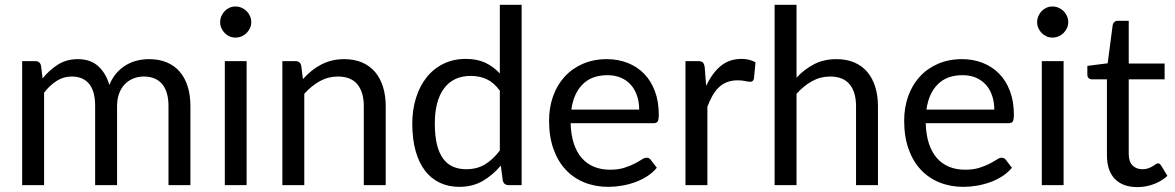

<svg xmlns="http://www.w3.org/2000/svg" viewBox="-20 -756 4797 784"><path d="M70.5 0V-506.5H124Q143 -506.5 147.5 -488L154 -436Q182 -470.5 217 -492.5Q252 -514.5 298 -514.5Q349 -514.5 380.8 -486Q412.5 -457.5 426.5 -409Q437.5 -436.5 454.8 -456.5Q472 -476.5 493.5 -489.5Q515 -502.5 539.2 -508.5Q563.5 -514.5 588.5 -514.5Q628.5 -514.5 659.8 -501.8Q691 -489 712.8 -464.5Q734.5 -440 746 -404.2Q757.5 -368.5 757.5 -322.5V0H668V-322.5Q668 -382 642 -412.8Q616 -443.5 567 -443.5Q545 -443.5 525.2 -435.8Q505.5 -428 490.5 -413Q475.5 -398 466.8 -375.2Q458 -352.5 458 -322.5V0H368.5V-322.5Q368.5 -383.5 344 -413.5Q319.5 -443.5 272.5 -443.5Q239.5 -443.5 211.5 -425.8Q183.5 -408 160 -377.5V0Z M987 -506.5V0H898V-506.5ZM1006 -665.5Q1006 -652.5 1000.8 -641.2Q995.5 -630 986.8 -621.2Q978 -612.5 966.2 -607.5Q954.5 -602.5 941.5 -602.5Q928.5 -602.5 917.2 -607.5Q906 -612.5 897.5 -621.2Q889 -630 884 -641.2Q879 -652.5 879 -665.5Q879 -678.5 884 -690.2Q889 -702 897.5 -710.8Q906 -719.5 917.2 -724.5Q928.5 -729.5 941.5 -729.5Q954.5 -729.5 966.2 -724.5Q978 -719.5 986.8 -710.8Q995.5 -702 1000.8 -690.2Q1006 -678.5 1006 -665.5Z M1217 -433Q1233.5 -451.5 1252 -466.5Q1270.5 -481.5 1291.2 -492.2Q1312 -503 1335.2 -508.8Q1358.5 -514.5 1385.5 -514.5Q1427 -514.5 1458.8 -500.8Q1490.5 -487 1511.8 -461.8Q1533 -436.5 1544 -401Q1555 -365.5 1555 -322.5V0H1465.5V-322.5Q1465.5 -380 1439.2 -411.8Q1413 -443.5 1359.5 -443.5Q1320 -443.5 1285.8 -424.5Q1251.5 -405.5 1222.5 -373V0H1133V-506.5H1186.5Q1205.5 -506.5 1210 -488Z M2021 -386Q1996 -419.5 1967 -432.8Q1938 -446 1902 -446Q1831.5 -446 1793.5 -395.5Q1755.5 -345 1755.5 -251.5Q1755.5 -202 1764 -166.8Q1772.5 -131.5 1789 -108.8Q1805.5 -86 1829.5 -75.5Q1853.5 -65 1884 -65Q1928 -65 1960.8 -85Q1993.5 -105 2021 -141.5ZM2110 -736.5V0H2057Q2038 0 2033 -18.5L2025 -80Q1992.5 -41 1951 -17Q1909.5 7 1855 7Q1811.5 7 1776 -9.8Q1740.5 -26.5 1715.5 -59Q1690.5 -91.5 1677 -140Q1663.5 -188.5 1663.5 -251.5Q1663.5 -307.5 1678.5 -355.8Q1693.5 -404 1721.5 -439.5Q1749.5 -475 1790.2 -495.2Q1831 -515.5 1882 -515.5Q1928.5 -515.5 1961.8 -499.8Q1995 -484 2021 -456V-736.5Z M2590 -308.5Q2590 -339.5 2581.2 -365.2Q2572.5 -391 2555.8 -409.8Q2539 -428.5 2515 -438.8Q2491 -449 2460.5 -449Q2396.5 -449 2359.2 -411.8Q2322 -374.5 2313 -308.5ZM2662 -71Q2645.5 -51 2622.5 -36.2Q2599.5 -21.5 2573.2 -12Q2547 -2.5 2519 2.2Q2491 7 2463.5 7Q2411 7 2366.8 -10.8Q2322.5 -28.5 2290.2 -62.8Q2258 -97 2240 -147.5Q2222 -198 2222 -263.5Q2222 -316.5 2238.2 -362.5Q2254.5 -408.5 2285 -442.2Q2315.5 -476 2359.5 -495.2Q2403.5 -514.5 2458.5 -514.5Q2504 -514.5 2542.8 -499.2Q2581.5 -484 2609.8 -455.2Q2638 -426.5 2654 -384.2Q2670 -342 2670 -288Q2670 -267 2665.5 -260Q2661 -253 2648.5 -253H2310Q2311.5 -205 2323.2 -169.5Q2335 -134 2356 -110.2Q2377 -86.5 2406 -74.8Q2435 -63 2471 -63Q2504.5 -63 2528.8 -70.8Q2553 -78.5 2570.5 -87.5Q2588 -96.5 2599.8 -104.2Q2611.5 -112 2620 -112Q2631 -112 2637 -103.5Z M2863.5 -405Q2887.5 -457 2922.5 -486.2Q2957.5 -515.5 3008 -515.5Q3024 -515.5 3038.8 -512Q3053.5 -508.5 3065 -501L3058.5 -434.5Q3055.5 -422 3043.5 -422Q3036.5 -422 3023 -425Q3009.5 -428 2992.5 -428Q2968.5 -428 2949.8 -421Q2931 -414 2916.2 -400.2Q2901.5 -386.5 2889.8 -366.2Q2878 -346 2868.5 -320V0H2779V-506.5H2830Q2844.5 -506.5 2850 -501Q2855.5 -495.5 2857.5 -482Z M3232.5 -439Q3265 -473.5 3304.5 -494Q3344 -514.5 3395.5 -514.5Q3437 -514.5 3468.8 -500.8Q3500.5 -487 3521.8 -461.8Q3543 -436.5 3554 -401Q3565 -365.5 3565 -322.5V0H3475.5V-322.5Q3475.5 -380 3449.2 -411.8Q3423 -443.5 3369.5 -443.5Q3330 -443.5 3295.8 -424.5Q3261.5 -405.5 3232.5 -373V0H3143V-736.5H3232.5Z M4040 -308.5Q4040 -339.5 4031.2 -365.2Q4022.5 -391 4005.8 -409.8Q3989 -428.5 3965 -438.8Q3941 -449 3910.5 -449Q3846.5 -449 3809.2 -411.8Q3772 -374.5 3763 -308.5ZM4112 -71Q4095.5 -51 4072.5 -36.2Q4049.5 -21.5 4023.2 -12Q3997 -2.5 3969 2.2Q3941 7 3913.5 7Q3861 7 3816.8 -10.8Q3772.5 -28.5 3740.2 -62.8Q3708 -97 3690 -147.5Q3672 -198 3672 -263.5Q3672 -316.5 3688.2 -362.5Q3704.5 -408.5 3735 -442.2Q3765.5 -476 3809.5 -495.2Q3853.5 -514.5 3908.5 -514.5Q3954 -514.5 3992.8 -499.2Q4031.5 -484 4059.8 -455.2Q4088 -426.5 4104 -384.2Q4120 -342 4120 -288Q4120 -267 4115.5 -260Q4111 -253 4098.5 -253H3760Q3761.5 -205 3773.2 -169.5Q3785 -134 3806 -110.2Q3827 -86.5 3856 -74.8Q3885 -63 3921 -63Q3954.5 -63 3978.8 -70.8Q4003 -78.5 4020.5 -87.5Q4038 -96.5 4049.8 -104.2Q4061.5 -112 4070 -112Q4081 -112 4087 -103.5Z M4323 -506.5V0H4234V-506.5ZM4342 -665.5Q4342 -652.5 4336.8 -641.2Q4331.5 -630 4322.8 -621.2Q4314 -612.5 4302.2 -607.5Q4290.5 -602.5 4277.5 -602.5Q4264.5 -602.5 4253.2 -607.5Q4242 -612.5 4233.5 -621.2Q4225 -630 4220 -641.2Q4215 -652.5 4215 -665.5Q4215 -678.5 4220 -690.2Q4225 -702 4233.5 -710.8Q4242 -719.5 4253.2 -724.5Q4264.5 -729.5 4277.5 -729.5Q4290.5 -729.5 4302.2 -724.5Q4314 -719.5 4322.8 -710.8Q4331.5 -702 4336.8 -690.2Q4342 -678.5 4342 -665.5Z M4624.5 8Q4564.5 8 4532.2 -25.5Q4500 -59 4500 -122V-432H4439Q4431 -432 4425.5 -436.8Q4420 -441.5 4420 -451.5V-487L4503 -497.5L4523.5 -654Q4525 -661.5 4530.2 -666.2Q4535.5 -671 4544 -671H4589V-496.5H4735.5V-432H4589V-128Q4589 -96 4604.5 -80.5Q4620 -65 4644.5 -65Q4658.5 -65 4668.8 -68.8Q4679 -72.5 4686.5 -77Q4694 -81.5 4699.2 -85.2Q4704.5 -89 4708.5 -89Q4715.5 -89 4721 -80.5L4747 -38Q4724 -16.5 4691.5 -4.2Q4659 8 4624.5 8Z"/></svg>

Font: TypoPRO Lato
Style: Regular
Weight: 400
Designer: Lukasz Dziedzic with Adam Twardoch and Botio Nikoltchev
Foundry: tyPoland Lukasz Dziedzic
Version: Version 2.010; 2014-09-01; http://www.latofonts.com/